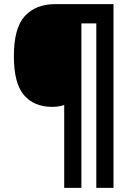

<svg xmlns="http://www.w3.org/2000/svg" viewBox="-20 -780 636 927"><path d="M528 127H445V-667H373V127H290V-273Q277 -269 263.5 -266.5Q250 -264 232 -264Q145 -264 96 -320.5Q47 -377 47 -509Q47 -645 100 -702.5Q153 -760 246 -760H528Z"/></svg>

Font: Noto Sans Devanagari SemiCondensed ExtraBold
Style: Regular
Weight: 800
Width: 4
Designer: Jelle Bosma - Monotype Design Team
Foundry: Monotype Imaging Inc.
Version: Version 2.004; ttfautohint (v1.8.4.7-5d5b)